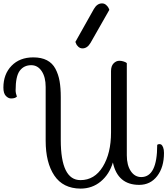

<svg xmlns="http://www.w3.org/2000/svg" viewBox="-168 -1072 986 1131"><path d="M579 -700V-157Q579 -99 602.5 -64Q626 -29 664 -29Q758 -29 758 -217Q759 -223 773 -223Q778 -223 783 -219.5Q788 -216 793 -203.5Q798 -191 798 -171Q798 -87 758 -35Q718 17 652 17Q525 17 497 -115Q476 -45 425.5 -3Q375 39 306 39Q203 38 152 -38Q101 -114 101 -243V-560Q101 -618 77.5 -653Q54 -688 16 -688Q-27 -688 -51.5 -655.5Q-76 -623 -76 -540Q-76 -531 -74 -522Q-72 -513 -70 -508L-68 -504Q-77 -492 -103 -492Q-119 -492 -133.5 -507Q-148 -522 -148 -556Q-148 -635 -100 -684.5Q-52 -734 28 -734Q76 -734 108.5 -717Q141 -700 158.5 -667Q176 -634 183 -594Q190 -554 190 -500V-247Q190 -11 306 -11Q389 -11 437.5 -90Q486 -169 486 -292V-653Q486 -683 501 -698.5Q516 -714 535 -714Q547 -714 558 -710.5Q569 -707 574 -704ZM476 -1014 365 -819Q346 -787 318 -787Q304 -787 293.5 -796.5Q283 -806 280 -816L276 -825L385 -1019Q404 -1052 433 -1052Q447 -1052 457.5 -1042.5Q468 -1033 472 -1024Z"/></svg>

Font: Sofia
Style: Regular
Weight: 400
Designer: Paula Nazal and Daniel Hernndez
Foundry: Paula Nazal, Daniel Hernndez
Version: Version 1.001